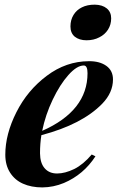

<svg xmlns="http://www.w3.org/2000/svg" viewBox="-20 -795 509 829"><path d="M162.1 -230Q357.9 -316.4 357.9 -479Q357.9 -512.2 341.8 -512.2Q312 -512.2 275.4 -471.2Q238.8 -430.2 207.5 -364.7Q176.3 -299.3 162.1 -230ZM163.1 14.2Q115.2 14.2 79.1 -2Q43.9 -17.6 23.4 -49.8Q2.9 -82 2.9 -127Q2.9 -215.8 50.8 -310.5Q98.6 -405.3 182.1 -467.8Q265.1 -530.3 363.8 -530.8Q410.2 -531.2 439 -510.7Q467.8 -490.2 467.8 -452.1Q467.8 -395 421.4 -347.2Q334.5 -257.8 158.7 -211.4Q152.8 -175.3 152.8 -132.8Q153.3 -90.8 172.9 -68.4Q192.4 -45.9 226.6 -45.9Q260.7 -45.9 300.8 -65.4Q339.8 -85 376 -127.9L392.1 -120.1Q340.8 -41 255.9 -4.9Q210.9 13.7 163.1 14.2ZM389.2 -774.9Q421.9 -774.4 440.9 -758.8Q460 -743.2 460 -715.8Q460 -688.5 446.3 -667Q432.6 -645.5 408.7 -633.8Q384.8 -621.1 353.5 -621.1Q322.3 -621.1 302.7 -636.7Q284.2 -652.3 284.2 -680.7Q284.2 -709 297.4 -730.5Q310.5 -752 333.5 -763.2Q356.4 -774.9 389.2 -774.9Z"/></svg>

Font: PlayfairDisplay-BoldItalic
Style: Bold Italic
Weight: 700
Italic angle: -14.9847°
Designer: Claus Eggers Sørensen
Foundry: Claus Eggers Sørensen
Version: Version 1.002;PS 001.002;hotconv 1.0.70;makeotf.lib2.5.58329